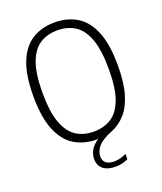

<svg xmlns="http://www.w3.org/2000/svg" viewBox="-169 -857 988 1169"><g transform="rotate(-20 325.0 -272.5)"><path d="M377.5 204Q325 204 296.5 181.2Q268 158.5 268 116Q268 86.5 282.8 59.5Q297.5 32.5 333 9H325.5Q242.5 9 181 -28.8Q119.5 -66.5 85.2 -150Q51 -233.5 51 -370Q51 -507 85 -590.2Q119 -673.5 180.8 -711.2Q242.5 -749 325 -749Q407.5 -749 469.2 -711.5Q531 -674 565 -590.8Q599 -507.5 599 -370Q599 -260.5 577.2 -187.2Q555.5 -114 516.5 -70.5Q477.5 -27 426 -6.5Q360.5 19 334.5 49.8Q308.5 80.5 308.5 113Q308.5 171 380 171Q397.5 171 415.8 166.5Q434 162 458 151.5V185.5Q418 204 377.5 204ZM325 -42Q389.5 -42 437.8 -72.2Q486 -102.5 512.8 -173.8Q539.5 -245 539.5 -367.5Q539.5 -493 512.8 -565Q486 -637 437.8 -667.5Q389.5 -698 325 -698Q260.5 -698 212.2 -667.8Q164 -637.5 137.2 -566.2Q110.5 -495 110.5 -372.5Q110.5 -247 137.2 -175Q164 -103 212.2 -72.5Q260.5 -42 325 -42Z"/></g></svg>

Font: Encode Sans Semi Condensed Light
Style: Regular
Weight: 300
Width: 4
Designer: Multiple Designers
Foundry: Impallari Type
Version: Version 3.000; ttfautohint (v1.8.3) -l 8 -r 50 -G 200 -x 14 